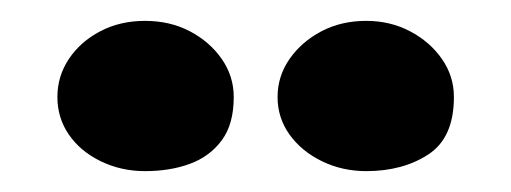

<svg xmlns="http://www.w3.org/2000/svg" viewBox="-20 -656 490 184"><path d="M331 -492Q308 -492 288.5 -501.5Q269 -511 257.5 -527Q246 -543 246 -563Q246 -583 257.5 -599.5Q269 -616 288 -626Q307 -636 331 -636Q354 -636 373 -626Q392 -616 403.5 -599.5Q415 -583 415 -563Q415 -524 390.5 -508Q366 -492 331 -492ZM119 -492Q96 -492 76.5 -501.5Q57 -511 46 -527Q35 -543 35 -563Q35 -583 46 -599.5Q57 -616 76 -626Q95 -636 119 -636Q143 -636 162 -626Q181 -616 192.5 -599.5Q204 -583 204 -563Q204 -537 192.5 -521.5Q181 -506 162 -499Q143 -492 119 -492Z"/></svg>

Font: Sour Gummy
Style: Bold
Weight: 700
Designer: Stefie Justprince
Foundry: Eifetstype
Version: Version 1.000